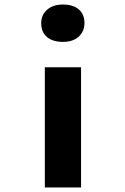

<svg xmlns="http://www.w3.org/2000/svg" viewBox="-20 -828 554 848"><path d="M178 0V-531H338V0ZM258 -643Q213 -643 187.5 -664.5Q162 -686 162 -726Q162 -762 188 -785Q214 -808 258 -808Q303 -808 328 -786.5Q353 -765 353 -726Q353 -689 327.5 -666Q302 -643 258 -643Z"/></svg>

Font: Lexend Peta
Style: Bold
Weight: 700
Designer: Bonnie Shaver-Troup, Thomas Jockin
Foundry: Lexend
Version: Version 1.007